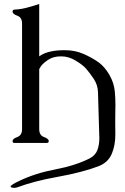

<svg xmlns="http://www.w3.org/2000/svg" viewBox="-20 -704 623 956"><path d="M551.8 -247.1Q554.7 -216.8 554.7 -180.2Q554.7 -166.5 554.2 -151.9Q553.7 -124.5 553.7 -96.7Q553.7 -69.3 554.2 -40.5V-32.2Q554.2 19.5 537.1 60.5Q518.6 105.5 469.7 124Q387.7 154.8 268.3 176.3Q148.9 197.8 69.8 227.5Q59.1 231.4 50.3 231.4Q42 231.4 35.6 228.5Q32.7 227.1 32.7 225.1Q32.7 216.8 77.1 196.3Q156.2 158.2 255.9 139.4Q355.5 120.6 426.8 84.5Q456.5 68.4 465.8 41Q474.6 15.6 474.6 -14.6V-18.1L467.8 -246.1Q466.8 -281.2 446.8 -311.3Q426.8 -341.3 407.7 -363.3Q390.1 -382.3 355.7 -402.8Q321.3 -423.3 286.1 -423.3H281.7Q246.6 -423.3 221.4 -407.2Q196.3 -391.1 183.6 -374Q178.7 -366.7 175.3 -359.9V-61Q175.3 -30.3 199 -21.7Q222.7 -13.2 222.7 -1.5Q222.7 7.8 212.9 7.8H52.2Q42.5 7.8 42.5 -1.5Q42.5 -13.2 66.2 -21.7Q89.8 -30.3 89.8 -61V-586.9Q89.8 -617.2 66.2 -625.7Q42.5 -634.3 42.5 -646Q42.5 -656.2 52.7 -656.2Q83.5 -657.7 114 -665.8Q144.5 -673.8 175.3 -684.1V-423.3Q182.1 -428.2 185.5 -430.2Q227.1 -454.1 300.8 -454.1H303.2Q355 -454.1 398.7 -434.3Q442.4 -414.6 473.1 -392.1Q502.4 -370.1 525.1 -330.6Q547.9 -291 551.8 -247.1Z"/></svg>

Font: Caudex
Style: Regular
Weight: 400
Version: Version 1.01